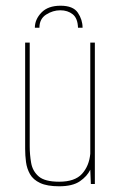

<svg xmlns="http://www.w3.org/2000/svg" viewBox="-20 -644 420 672"><path d="M187 8Q145 8 120.5 -3.5Q96 -15 85 -34.5Q74 -54 71 -77Q68 -100 68 -123V-495H84V-132Q84 -103 89 -74Q94 -45 115.5 -26.5Q137 -8 187 -8Q242 -8 267 -35.5Q292 -63 296 -106V-495H312V0H298L296 -50Q285 -27 259.5 -9.5Q234 8 187 8ZM102 -547Q102 -576 125 -600Q148 -624 192 -624Q236 -624 252.5 -599.5Q269 -575 269 -547H253Q252 -580 234.5 -594Q217 -608 191 -608Q165 -608 141.5 -593Q118 -578 118 -547Z"/></svg>

Font: Alumni Sans Pinstripe
Style: Regular
Weight: 400
Designer: Robert E. Leuschke
Foundry: Robert E. Leuschke
Version: Version 1.010; ttfautohint (v1.8.4.7-5d5b)